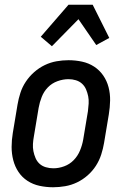

<svg xmlns="http://www.w3.org/2000/svg" viewBox="-20 -782 540 810"><path d="M204 8Q175 8 147 2Q119 -4 96 -19Q73 -34 58 -56.5Q43 -79 36 -106Q29 -133 29 -162Q29 -191 34 -221L54 -341Q58 -365 66 -390Q74 -415 89 -437.5Q104 -460 124.5 -478Q145 -496 169 -507.5Q193 -519 218.5 -523.5Q244 -528 269 -528Q298 -528 326 -522Q354 -516 377 -501Q400 -486 415.5 -463.5Q431 -441 438 -414Q445 -387 444.5 -358Q444 -329 439 -299L419 -179Q415 -155 407 -130Q399 -105 384.5 -82.5Q370 -60 349.5 -42Q329 -24 305 -12.5Q281 -1 255 3.5Q229 8 204 8ZM205 -72Q228 -72 251 -80.5Q274 -89 291 -106.5Q308 -124 317.5 -147Q327 -170 331 -193L351 -313Q353 -329 354 -345Q355 -361 352 -376Q349 -391 343 -405Q337 -419 326 -429Q315 -439 300 -443.5Q285 -448 269 -448Q246 -448 222.5 -439.5Q199 -431 182 -413.5Q165 -396 156 -373Q147 -350 143 -327L123 -207Q120 -191 119 -175Q118 -159 121 -144Q124 -129 130 -115Q136 -101 147 -91Q158 -81 173.5 -76.5Q189 -72 205 -72ZM199 -587 152 -627 269 -762H371L441 -622L386 -592L311 -701Z"/></svg>

Font: Iosevka Term Curly Md Obl
Style: Regular
Weight: 500
Italic angle: -9°
Designer: Belleve Invis
Foundry: Belleve Invis
Version: Version 32.3.0